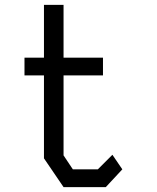

<svg xmlns="http://www.w3.org/2000/svg" viewBox="-20 -764 640 784"><path d="M159.5 -744V-528.5H80V-456H159.5V-117.5L239.5 0H412L479.5 -72.5L439 -132L379.5 -72.5H277.5L239.5 -129.5V-456H400.5V-528.5H239.5V-744Z"/></svg>

Font: Kode
Style: Regular
Weight: 400
Monospace: yes
Designer: Isa Ozler
Foundry: Kadena LLC
Version: Version 1.000;gftools[0.9.28]